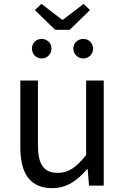

<svg xmlns="http://www.w3.org/2000/svg" viewBox="-20 -959 647 992"><path d="M250 13C325 13 379 -26 430 -85H433L440 0H516V-543H425V-158C373 -93 334 -66 278 -66C206 -66 176 -109 176 -210V-543H85V-199C85 -61 136 13 250 13ZM265 -805H340L445 -907L412 -939L305 -857H301L194 -939L160 -907ZM195 -657C224 -657 246 -680 246 -708C246 -736 224 -758 195 -758C166 -758 145 -736 145 -708C145 -680 166 -657 195 -657ZM411 -657C439 -657 461 -680 461 -708C461 -736 439 -758 411 -758C381 -758 359 -736 359 -708C359 -680 381 -657 411 -657Z"/></svg>

Font: Source Han Sans TC
Style: Regular
Weight: 400
Designer: Ryoko NISHIZUKA 西塚涼子 (kana, bopomofo & ideographs); Paul D. Hunt (Latin, Greek & Cyrillic); Sandoll Communications 산돌커뮤니
Foundry: Adobe
Version: Version 2.002;hotconv 1.0.116;makeotfexe 2.5.65601